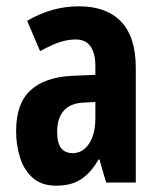

<svg xmlns="http://www.w3.org/2000/svg" viewBox="-20 -578 509 608"><path d="M230 -558Q317 -558 363.5 -509.5Q410 -461 410 -363V0H316L295 -73H292Q268 -31 237 -10.5Q206 10 158 10Q112 10 84 -14.5Q56 -39 43.5 -79Q31 -119 31 -163Q31 -250 76.5 -292Q122 -334 210 -338L282 -341V-370Q282 -408 267 -430.5Q252 -453 220 -453Q194 -453 167.5 -444Q141 -435 107 -416L66 -512Q144 -558 230 -558ZM244 -253Q202 -251 181.5 -227Q161 -203 161 -161Q161 -125 173.5 -109Q186 -93 210 -93Q242 -93 262 -123Q282 -153 282 -204V-255Z"/></svg>

Font: Noto Sans Gujarati ExtraCondensed
Style: Bold
Weight: 700
Width: 2
Designer: Jelle Bosma - Monotype Design Team, Universal Thirst
Foundry: Monotype Imaging Inc.
Version: Version 2.106; ttfautohint (v1.8.4.7-5d5b)